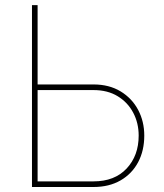

<svg xmlns="http://www.w3.org/2000/svg" viewBox="-20 -748 656 768"><path d="M120.6 -410.2H354Q416.5 -410.2 462.2 -382.6Q507.8 -355 532.5 -308.6Q557.1 -262.2 557.1 -205.6Q557.1 -145.5 532.5 -99.1Q507.8 -52.7 462.2 -26.4Q416.5 0 354 0H107.9V-727.5H130.4V-22.5H354Q438.5 -22.5 486.6 -74Q534.7 -125.5 534.7 -205.6Q534.7 -255.9 512.9 -297.1Q491.2 -338.4 450.9 -363Q410.6 -387.7 354 -387.7H120.6Z"/></svg>

Font: Inter 17pt Thin
Style: Regular
Weight: 250
Version: Version 4.001;git-66647c0bb